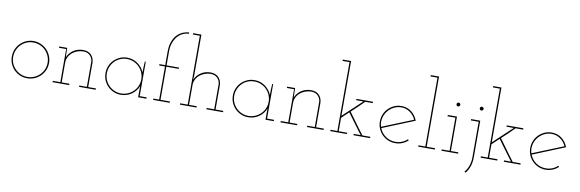

<svg xmlns="http://www.w3.org/2000/svg" viewBox="-59 -1276 5989 1982"><g transform="rotate(10 2935.0 -285.0)"><path d="M369 -51Q342 -24 306 -9Q270 6 230 6Q189 6 154 -9Q119 -24 92.5 -50.5Q66 -77 51 -112Q36 -147 36 -188Q36 -228 51 -264Q66 -300 92.5 -326.5Q119 -353 154 -368.5Q189 -384 230 -384Q270 -384 306 -368.5Q342 -353 368.5 -326.5Q395 -300 410.5 -264Q426 -228 426 -188Q426 -147 410.5 -112Q395 -77 369 -51ZM103 -61Q127 -36 159.5 -22Q192 -8 230 -8Q267 -8 300 -22Q333 -36 358 -60.5Q383 -85 397 -117.5Q411 -150 411 -188Q411 -225 397 -258Q383 -291 358 -316Q333 -341 300 -355Q267 -369 230 -369Q192 -369 159.5 -355Q127 -341 102.5 -316Q78 -291 64 -258Q50 -225 50 -188Q50 -150 64 -117.5Q78 -85 103 -61Z M670 0H496V-14H575V-361H500V-375H583L585 -322Q585 -309 585.5 -299.5Q586 -290 586 -277Q606 -324 650 -353Q694 -382 751 -382Q804 -382 834.5 -351Q865 -320 867 -270V-14H948V0H774V-14H853V-277Q851 -313 826.5 -339.5Q802 -366 758 -368Q724 -368 693.5 -357Q663 -346 639.5 -326.5Q616 -307 602.5 -279.5Q589 -252 589 -220V-14H670Z M1480 0H1393V-54Q1393 -70 1393.5 -85.5Q1394 -101 1394 -117Q1383 -90 1365 -67.5Q1347 -45 1323.5 -28.5Q1300 -12 1271.5 -3Q1243 6 1212 6Q1171 6 1136 -9Q1101 -24 1074.5 -50.5Q1048 -77 1033 -112Q1018 -147 1018 -188Q1018 -228 1033 -264Q1048 -300 1074.5 -326Q1101 -352 1136 -367.5Q1171 -383 1212 -383Q1274 -383 1322.5 -348.5Q1371 -314 1393 -260Q1393 -289 1394 -317.5Q1395 -346 1397 -375H1407V-14H1480ZM1212 -369Q1174 -369 1141.5 -355Q1109 -341 1084.5 -316Q1060 -291 1046 -258Q1032 -225 1032 -188Q1032 -150 1046 -117.5Q1060 -85 1084.5 -60.5Q1109 -36 1141.5 -22Q1174 -8 1212 -8Q1249 -8 1282 -22Q1315 -36 1340 -60.5Q1365 -85 1379 -117.5Q1393 -150 1393 -188Q1393 -225 1379 -258Q1365 -291 1340 -316Q1315 -341 1282 -355Q1249 -369 1212 -369Z M1724 0H1550V-14H1611V-361H1550V-375H1611V-518Q1611 -573 1625.5 -616Q1640 -659 1665.5 -688Q1691 -717 1724.5 -732.5Q1758 -748 1796 -750V-736Q1762 -736 1731 -721Q1700 -706 1676.5 -678Q1653 -650 1639 -610.5Q1625 -571 1625 -522V-375H1755V-361H1625V-14H1724Z M2005 0H1831V-14H1910V-736H1837V-750H1924V-322L1921 -277Q1941 -324 1985 -353Q2029 -382 2086 -382Q2139 -382 2169.5 -351Q2200 -320 2202 -270V-14H2283V0H2109V-14H2188V-277Q2186 -313 2161.5 -339.5Q2137 -366 2093 -368Q2059 -368 2028.5 -357Q1998 -346 1974.5 -326.5Q1951 -307 1937.5 -279.5Q1924 -252 1924 -220V-14H2005Z M2815 0H2728V-54Q2728 -70 2728.5 -85.5Q2729 -101 2729 -117Q2718 -90 2700 -67.5Q2682 -45 2658.5 -28.5Q2635 -12 2606.5 -3Q2578 6 2547 6Q2506 6 2471 -9Q2436 -24 2409.5 -50.5Q2383 -77 2368 -112Q2353 -147 2353 -188Q2353 -228 2368 -264Q2383 -300 2409.5 -326Q2436 -352 2471 -367.5Q2506 -383 2547 -383Q2609 -383 2657.5 -348.5Q2706 -314 2728 -260Q2728 -289 2729 -317.5Q2730 -346 2732 -375H2742V-14H2815ZM2547 -369Q2509 -369 2476.5 -355Q2444 -341 2419.5 -316Q2395 -291 2381 -258Q2367 -225 2367 -188Q2367 -150 2381 -117.5Q2395 -85 2419.5 -60.5Q2444 -36 2476.5 -22Q2509 -8 2547 -8Q2584 -8 2617 -22Q2650 -36 2675 -60.5Q2700 -85 2714 -117.5Q2728 -150 2728 -188Q2728 -225 2714 -258Q2700 -291 2675 -316Q2650 -341 2617 -355Q2584 -369 2547 -369Z M3059 0H2885V-14H2964V-361H2889V-375H2972L2974 -322Q2974 -309 2974.5 -299.5Q2975 -290 2975 -277Q2995 -324 3039 -353Q3083 -382 3140 -382Q3193 -382 3223.5 -351Q3254 -320 3256 -270V-14H3337V0H3163V-14H3242V-277Q3240 -313 3215.5 -339.5Q3191 -366 3147 -368Q3113 -368 3082.5 -357Q3052 -346 3028.5 -326.5Q3005 -307 2991.5 -279.5Q2978 -252 2978 -220V-14H3059Z M3407 0V-14H3479V-736H3406V-750H3493V-176L3691 -361H3615V-375H3789V-361H3710Q3674 -325 3646 -298L3579 -235Q3619 -179 3659.5 -124Q3700 -69 3741 -14H3824V0H3650V-14H3723Q3684 -67 3644.5 -119Q3605 -171 3567 -225L3493 -155V-14H3581V0Z M4221 -46Q4195 -22 4161 -8Q4127 6 4088 6Q4047 6 4012 -9Q3977 -24 3951 -50Q3924 -77 3909 -112Q3894 -147 3894 -188Q3894 -228 3909 -264Q3924 -300 3951 -326Q3977 -352 4012 -367.5Q4047 -383 4088 -383Q4118 -383 4145.5 -373.5Q4173 -364 4195 -346Q4215 -330 4231 -308Q4247 -286 4257 -259Q4172 -224 4088.5 -190.5Q4005 -157 3920 -122Q3940 -71 3985 -39.5Q4030 -8 4088 -8Q4124 -8 4156 -21Q4188 -34 4212 -57ZM4088 -369Q4043 -369 4005.5 -348.5Q3968 -328 3943.5 -295Q3919 -262 3910.5 -220Q3902 -178 3915 -135Q3996 -168 4077 -200.5Q4158 -233 4239 -266Q4219 -312 4178.5 -340.5Q4138 -369 4088 -369Z M4503 0H4329V-14H4401V-736H4328V-750H4415V-14H4503Z M4747 0H4573V-14H4655V-361H4573V-375H4669V-14H4747ZM4682 -500Q4682 -492 4676 -486Q4670 -480 4662 -480Q4654 -480 4648 -486Q4642 -492 4642 -500Q4642 -508 4648 -514Q4654 -520 4662 -520Q4670 -520 4676 -514Q4682 -508 4682 -500Z M4913 7Q4913 64 4897.5 107.5Q4882 151 4856 180L4844 171Q4869 143 4884 102.5Q4899 62 4899 11V-361H4817V-375H4913ZM4926 -500Q4926 -492 4920 -486Q4914 -480 4906 -480Q4898 -480 4892 -486Q4886 -492 4886 -500Q4886 -508 4892 -514Q4898 -520 4906 -520Q4914 -520 4920 -514Q4926 -508 4926 -500Z M4983 0V-14H5055V-736H4982V-750H5069V-176L5267 -361H5191V-375H5365V-361H5286Q5250 -325 5222 -298L5155 -235Q5195 -179 5235.5 -124Q5276 -69 5317 -14H5400V0H5226V-14H5299Q5260 -67 5220.5 -119Q5181 -171 5143 -225L5069 -155V-14H5157V0Z M5797 -46Q5771 -22 5737 -8Q5703 6 5664 6Q5623 6 5588 -9Q5553 -24 5527 -50Q5500 -77 5485 -112Q5470 -147 5470 -188Q5470 -228 5485 -264Q5500 -300 5527 -326Q5553 -352 5588 -367.5Q5623 -383 5664 -383Q5694 -383 5721.5 -373.5Q5749 -364 5771 -346Q5791 -330 5807 -308Q5823 -286 5833 -259Q5748 -224 5664.5 -190.5Q5581 -157 5496 -122Q5516 -71 5561 -39.5Q5606 -8 5664 -8Q5700 -8 5732 -21Q5764 -34 5788 -57ZM5664 -369Q5619 -369 5581.5 -348.5Q5544 -328 5519.5 -295Q5495 -262 5486.5 -220Q5478 -178 5491 -135Q5572 -168 5653 -200.5Q5734 -233 5815 -266Q5795 -312 5754.5 -340.5Q5714 -369 5664 -369Z"/></g></svg>

Font: Josefin Slab Thin
Style: Regular
Weight: 100
Designer: Santiago Orozco
Foundry: Typemade
Version: Version 2.000